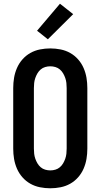

<svg xmlns="http://www.w3.org/2000/svg" viewBox="-20 -1003 540 1031"><path d="M250 8Q222 8 194.5 2.5Q167 -3 143 -16.5Q119 -30 100.5 -51Q82 -72 71 -97.5Q60 -123 55.5 -150Q51 -177 51 -205V-530Q51 -558 55.5 -585Q60 -612 71 -637.5Q82 -663 100.5 -684Q119 -705 143 -718.5Q167 -732 194.5 -737.5Q222 -743 250 -743Q278 -743 305.5 -737.5Q333 -732 357 -718.5Q381 -705 399.5 -684Q418 -663 429 -637.5Q440 -612 444.5 -585Q449 -558 449 -530V-205Q449 -177 444.5 -150Q440 -123 429 -97.5Q418 -72 399.5 -51Q381 -30 357 -16.5Q333 -3 305.5 2.5Q278 8 250 8ZM250 -88Q264 -88 277.5 -92Q291 -96 301.5 -105Q312 -114 319 -126Q326 -138 330.5 -151Q335 -164 336.5 -177.5Q338 -191 338 -205V-530Q338 -544 336.5 -557.5Q335 -571 330.5 -584Q326 -597 319 -609Q312 -621 301.5 -630Q291 -639 277.5 -643Q264 -647 250 -647Q236 -647 222.5 -643Q209 -639 198.5 -630Q188 -621 181 -609Q174 -597 169.5 -584Q165 -571 163.5 -557.5Q162 -544 162 -530V-205Q162 -191 163.5 -177.5Q165 -164 169.5 -151Q174 -138 181 -126Q188 -114 198.5 -105Q209 -96 222.5 -92Q236 -88 250 -88ZM237 -792 179 -838 302 -983 373 -927Z"/></svg>

Font: Iosevka Custom
Style: Bold
Weight: 700
Monospace: yes
Designer: Belleve Invis
Foundry: Belleve Invis
Version: Version 30.3.3; ttfautohint (v1.8.3)